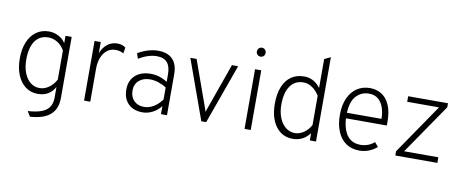

<svg xmlns="http://www.w3.org/2000/svg" viewBox="-76 -1064 3908 1619"><g transform="rotate(10 1878.0 -254.5)"><path d="M232.5 213 206 169Q276.5 165 321.5 148.2Q366.5 131.5 388 99.5Q409.5 67.5 409.5 19V-72.5Q363 12 263.5 12Q203 12 158 -21.5Q113 -55 88 -115.2Q63 -175.5 63 -256Q63 -337.5 88 -397.5Q113 -457.5 159 -490.2Q205 -523 267 -523Q311.5 -523 350 -502.5Q388.5 -482 409.5 -447.5V-511H462.5V11.5Q462.5 59 448.2 95Q434 131 405.5 156Q377 181 334 195Q291 209 232.5 213ZM270 -39Q311.5 -39 349.2 -65.8Q387 -92.5 409.5 -136.5V-384.5Q387.5 -425 350.2 -448.8Q313 -472.5 272 -472.5Q197.5 -472.5 158 -416.8Q118.5 -361 118.5 -256Q118.5 -191.5 137.8 -142.5Q157 -93.5 191 -66.2Q225 -39 270 -39Z M658.5 0V-511H711.5V-416Q732 -467 768.2 -495Q804.5 -523 851.5 -523Q897.5 -523 923.5 -500.5L915 -449Q901 -458.5 883.2 -463Q865.5 -467.5 846 -467.5Q806 -467.5 775.8 -444.5Q745.5 -421.5 728.5 -380Q711.5 -338.5 711.5 -284.5V0Z M1161 12Q1082 12 1037.5 -32.8Q993 -77.5 993 -156Q993 -206.5 1015 -243.2Q1037 -280 1077.5 -300.2Q1118 -320.5 1173 -320.5Q1210.5 -320.5 1246.5 -309.8Q1282.5 -299 1317 -276.5V-339.5Q1317 -409 1287.8 -442.2Q1258.5 -475.5 1197 -475.5Q1161.5 -475.5 1121.8 -462.5Q1082 -449.5 1044.5 -426L1029 -471Q1070.5 -496 1115.5 -509.5Q1160.5 -523 1202.5 -523Q1283.5 -523 1326 -479Q1368.5 -435 1368.5 -351.5V0H1317V-69Q1287 -30.5 1245.5 -9.2Q1204 12 1161 12ZM1165 -35.5Q1206.5 -35.5 1245.2 -58.2Q1284 -81 1317 -125V-228.5Q1284.5 -249.5 1248 -261.2Q1211.5 -273 1177 -273Q1118 -273 1082 -241Q1046 -209 1046 -155.5Q1046 -100.5 1078.5 -68Q1111 -35.5 1165 -35.5Z M1662.5 0 1478.5 -511H1532L1671 -122.5Q1674.5 -113 1677.5 -104Q1680.5 -95 1683.5 -84Q1687 -95 1690 -104Q1693 -113 1696.5 -122.5L1834.5 -511H1887.5L1704 0Z M2032.5 0V-511H2085.5V0ZM2059 -623.5Q2043.5 -623.5 2032.5 -634.2Q2021.5 -645 2021.5 -660.5Q2021.5 -677 2032.5 -688.5Q2043.5 -700 2059 -700Q2075.5 -700 2086 -688.5Q2096.5 -677 2096.5 -660.5Q2096.5 -645 2086 -634.2Q2075.5 -623.5 2059 -623.5Z M2446.5 12Q2355 12 2301 -60.5Q2247 -133 2247 -256Q2247 -339.5 2271.5 -399.5Q2296 -459.5 2341.8 -491.2Q2387.5 -523 2452 -523Q2536.5 -523 2591.5 -449V-696.5L2644.5 -722V0H2591.5V-62Q2535.5 12 2446.5 12ZM2456 -39Q2495 -39 2532 -64.2Q2569 -89.5 2591.5 -132V-382Q2566 -424 2530 -448.2Q2494 -472.5 2456 -472.5Q2382.5 -472.5 2342.5 -416.2Q2302.5 -360 2302.5 -256Q2302.5 -192.5 2322 -143.8Q2341.5 -95 2376.2 -67Q2411 -39 2456 -39Z M3016 12Q2949 12 2901.5 -21.2Q2854 -54.5 2828.8 -114.8Q2803.5 -175 2803.5 -256Q2803.5 -341 2830.8 -400.8Q2858 -460.5 2905.8 -491.8Q2953.5 -523 3016 -523Q3071.5 -523 3115.2 -495.8Q3159 -468.5 3184.2 -411.2Q3209.5 -354 3209.5 -264Q3209.5 -258 3209.2 -251Q3209 -244 3208.5 -236.5H2859Q2863 -178 2880.2 -133Q2897.5 -88 2931.2 -62.8Q2965 -37.5 3018.5 -37.5Q3049 -37.5 3079.2 -48Q3109.5 -58.5 3136 -81.5L3167 -45.5Q3139.5 -20.5 3100.2 -4.2Q3061 12 3016 12ZM2859 -284H3155Q3155 -336 3140.2 -379.5Q3125.5 -423 3094.8 -449.2Q3064 -475.5 3016 -475.5Q2952 -475.5 2908 -430Q2864 -384.5 2859 -284Z M3323.5 0V-36L3616 -463.5H3343.5V-511H3684.5V-476.5L3390.5 -48H3683.5V0Z"/></g></svg>

Font: Overpass ExtraLight
Style: Regular
Weight: 250
Designer: Delve Withrington, Dave Bailey, Thomas Jockin
Foundry: Delve Fonts LLC
Version: Version 4.000